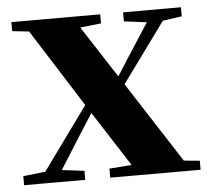

<svg xmlns="http://www.w3.org/2000/svg" viewBox="-44 -588 696 635"><g transform="rotate(-5 304.0 -270.5)"><path d="M11 0V-30L100 -40H131L214 -30V0ZM57 0 288 -319 310 -299H305L209 -149L115 0ZM297 0V-30L440 -41H481L597 -30V0ZM324 -239 302 -261H308L398 -402L488 -541H544ZM394 0 246 -230 49 -541H217L359 -322L567 0ZM16 -511V-541H311V-511L202 -499H127ZM387 -511V-541H579V-511L503 -500H473Z"/></g></svg>

Font: Noto Serif TC ExtraBold
Style: Regular
Weight: 800
Designer: Ryoko NISHIZUKA 西塚涼子 (kana & ideographs); Frank Grießhammer (Latin, Greek & Cyrillic); Wenlong ZHANG 张文龙 (bopomofo); San
Foundry: Adobe
Version: Version 2.002-H1;hotconv 1.1.0;makeotfexe 2.6.0